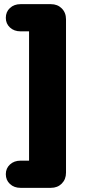

<svg xmlns="http://www.w3.org/2000/svg" viewBox="-20 -725 441 925"><path d="M79 180Q48 180 28 161.5Q8 143 8 114Q8 86 28 67.5Q48 49 79 49H120V-574H79Q48 -574 28 -592.5Q8 -611 8 -639Q8 -668 28 -686.5Q48 -705 79 -705H225Q257 -705 277.5 -684.5Q298 -664 298 -632V107Q298 139 277.5 159.5Q257 180 225 180Z"/></svg>

Font: Nunito ExtraLight Black
Style: Regular
Weight: 900
Version: Version 3.602